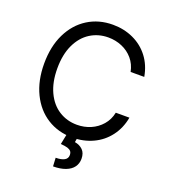

<svg xmlns="http://www.w3.org/2000/svg" viewBox="-164 -833 1021 1163"><g transform="rotate(20 346.5 -251.5)"><path d="M363.3 -634.8Q298.8 -634.8 247.1 -602.1Q195.3 -569.3 165.5 -505.9Q135.7 -442.4 135.7 -353.5Q135.7 -264.6 165.5 -201.2Q195.3 -137.7 247.1 -105Q298.8 -72.3 363.3 -72.3Q410.2 -72.3 451.2 -89.8Q492.2 -107.4 521.5 -141.1Q550.8 -174.8 560.5 -221.7H648.4Q635.7 -151.4 595.7 -98.6Q555.7 -45.9 495.6 -18.1Q435.5 9.8 363.3 9.8Q272.5 9.8 201.7 -34.7Q130.9 -79.1 90.8 -161.6Q50.8 -244.1 50.8 -353.5Q50.8 -463.9 90.8 -545.9Q130.9 -627.9 201.7 -672.4Q272.5 -716.8 363.3 -716.8Q434.6 -716.8 495.1 -689Q555.7 -661.1 595.7 -608.9Q635.7 -556.6 648.4 -484.4H560.5Q550.8 -532.2 522 -565.9Q493.2 -599.6 451.7 -617.2Q410.2 -634.8 363.3 -634.8ZM393.6 2.9 388.7 30.3Q419.9 35.2 440.4 55.2Q460.9 75.2 460.9 112.3Q460.9 142.6 444.3 165.5Q427.7 188.5 394.5 201.2Q361.3 213.9 314.5 213.9L311.5 159.2Q346.7 159.2 366.7 148.4Q386.7 137.7 386.7 115.2Q386.7 99.6 379.4 90.8Q372.1 82 356.4 77.1Q340.8 72.3 312.5 70.3L326.2 2.9Z"/></g></svg>

Font: WEMIX Pretendard Variable
Style: Regular
Weight: 400
Designer: Base glyphs from Inter by Rasmus Andersson; Hangeul glyphs from Noto Sans CJK(Source Han Sans) by Jang Soo-young and Kan
Foundry: Kil Hyung-jin
Version: Version 1.000;Glyphs 3.2 (3208)